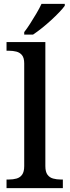

<svg xmlns="http://www.w3.org/2000/svg" viewBox="-20 -979 362 999"><path d="M14 0V-45H27Q48 -45 66 -50Q84 -55 95 -70Q106 -85 106 -115V-649Q106 -678 94.5 -692Q83 -706 65 -710.5Q47 -715 27 -715H14V-760H216V-115Q216 -85 227 -70Q238 -55 256.5 -50Q275 -45 295 -45H307V0ZM106 -812Q121 -831 137.5 -857Q154 -883 170 -910Q186 -937 196 -959H317V-949Q308 -936 289 -916Q270 -896 246 -874Q222 -852 197.5 -832.5Q173 -813 152 -799H106Z"/></svg>

Font: Noto Serif Armenian Medium
Style: Regular
Weight: 500
Version: Version 2.007